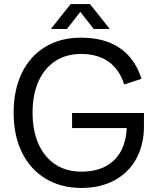

<svg xmlns="http://www.w3.org/2000/svg" viewBox="-20 -906 770 943"><path d="M380 17Q279 17 204 -28.5Q129 -74 88 -157Q47 -240 47 -352Q47 -465 87.5 -548Q128 -631 202.5 -676Q277 -721 378 -721Q455 -721 513.5 -698.5Q572 -676 612.5 -631.5Q653 -587 675 -519L590 -491Q566 -566 512.5 -603.5Q459 -641 378 -641Q305 -641 251.5 -606Q198 -571 169 -506.5Q140 -442 140 -352Q140 -263 169.5 -198Q199 -133 252.5 -98Q306 -63 380 -63Q451 -63 500.5 -90Q550 -117 576 -168Q602 -219 603 -293L641 -277H334V-351H687V-287Q687 -195 649.5 -126.5Q612 -58 542.5 -20.5Q473 17 380 17ZM230 -764 327 -886H422L519 -764H440L354 -874H395L309 -764Z"/></svg>

Font: TikTok Sans 24pt
Style: Regular
Weight: 400
Version: Version 4.000